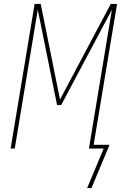

<svg xmlns="http://www.w3.org/2000/svg" viewBox="-20 -755 640 976"><path d="M423 201 507 0H432L549 -706L291 -221H270L172 -706L55 0H34L156 -735H187L285 -249L543 -735H575L456 -19H537L445 201Z"/></svg>

Font: Iosevka SS04 Th Ex Obl
Style: Regular
Weight: 100
Width: 7
Italic angle: -9°
Monospace: yes
Designer: Belleve Invis
Foundry: Belleve Invis
Version: Version 19.0.0; ttfautohint (v1.8.4)